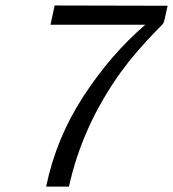

<svg xmlns="http://www.w3.org/2000/svg" viewBox="-20 -676 637 707"><path d="M149.9 11.2Q187 -168 287.6 -322Q388.2 -476.1 515.1 -585H166L181.2 -655.8L597.2 -654.8Q585 -595.7 581.1 -589.8Q579.1 -585.9 562 -569.8Q479 -484.9 424.8 -410.2Q282.7 -211.9 233.9 11.2Z"/></svg>

Font: CMU Sans Serif
Style: Oblique
Weight: 500
Italic angle: -12°
Version: Version 0.7.0